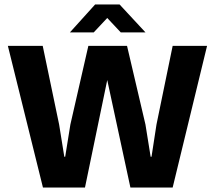

<svg xmlns="http://www.w3.org/2000/svg" viewBox="-20 -834 954 854"><path d="M457 -478 358 0H171L15 -630H170L243 -280L266 -137H270L293 -280L373 -630H545L627 -280L650 -137H654L676 -280L748 -630H901L748 0H560ZM403 -814H512L627 -690H517L457 -754L397 -690H291Z"/></svg>

Font: Mukta Mahee ExtraBold
Style: Regular
Weight: 800
Designer: Shuchita Grover, Noopur Datye, Girish Dalvi, Yashodeep Gholap
Foundry: Ek Type
Version: Version 2.538;PS 1.000;hotconv 16.6.51;makeotf.lib2.5.65220;